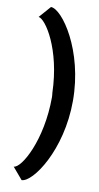

<svg xmlns="http://www.w3.org/2000/svg" viewBox="-105 -830 550 1064"><g transform="rotate(10 170.0 -298.5)"><path d="M98 188C161 188 302 -15 302 -294C302 -577 155 -785 92 -785L34 -719C73 -715 175 -563 182 -318C183 -310 184 -302 184 -294C184 -51 86 122 42 122Z"/></g></svg>

Font: Bluebird
Style: Ext
Weight: 400
Designer: Jasper
Foundry: Cannot Into Space Fonts
Version: Version 0.98